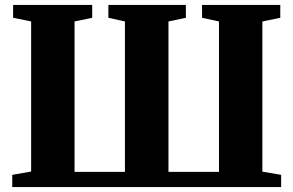

<svg xmlns="http://www.w3.org/2000/svg" viewBox="-20 -763 1196 783"><path d="M30 0V-50L107 -63.5V-675.5L33.5 -690.5V-743H356V-690.5L284 -675.5V-62H489.5V-675.5L422 -690.5V-743H738V-690.5L667 -675.5V-62H873V-675.5L804 -690.5V-743H1123V-690.5L1050 -675.5V-63L1126.5 -50V0Z"/></svg>

Font: Merriweather 60pt Black
Style: Regular
Weight: 900
Version: Version 2.100